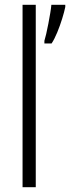

<svg xmlns="http://www.w3.org/2000/svg" viewBox="-20 -780 292 800"><path d="M129 0H74V-760H129ZM252 -751Q248 -731 239 -702Q230 -673 218.5 -645Q207 -617 195 -599H165V-610Q168 -619 172.5 -638.5Q177 -658 181.5 -681.5Q186 -705 189.5 -726Q193 -747 194 -760H252Z"/></svg>

Font: Noto Sans Ethiopic Condensed Light
Style: Regular
Weight: 300
Width: 3
Designer: Monotype Design Team
Foundry: Monotype Imaging Inc.
Version: Version 2.102; ttfautohint (v1.8.4.7-5d5b)